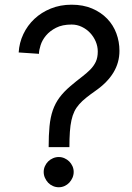

<svg xmlns="http://www.w3.org/2000/svg" viewBox="-20 -787 560 813"><path d="M165 -59.1Q165 -71.8 170.2 -83.3Q175.3 -94.7 183.8 -103.3Q192.4 -111.8 204.1 -116.9Q215.8 -122.1 229 -122.1Q241.7 -122.1 253.2 -116.9Q264.6 -111.8 273.2 -103.3Q281.7 -94.7 286.9 -83.3Q292 -71.8 292 -59.1Q292 -45.9 286.9 -34.2Q281.7 -22.5 273.2 -13.4Q264.6 -4.4 253.2 0.7Q241.7 5.9 229 5.9Q215.8 5.9 204.1 0.7Q192.4 -4.4 183.8 -13.4Q175.3 -22.5 170.2 -34.2Q165 -45.9 165 -59.1ZM186 -164.1Q186 -214.8 189.7 -252.7Q193.4 -290.5 203.6 -320.1Q213.9 -349.6 231.9 -374Q250 -398.4 278.8 -422.9Q304.7 -444.8 325.9 -460.9Q347.2 -477.1 362.3 -492.4Q377.4 -507.8 385.7 -525.6Q394 -543.5 394 -568.8Q394 -590.8 385.3 -611.3Q376.5 -631.8 361.6 -647.7Q346.7 -663.6 326.4 -673.3Q306.2 -683.1 283.2 -683.1Q243.7 -683.1 217.3 -669.4Q190.9 -655.8 174.8 -636.5Q158.7 -617.2 151.9 -595.7Q145 -574.2 145 -559.1L59.1 -564.9Q61.5 -606 78.9 -642.6Q96.2 -679.2 125.5 -706.8Q154.8 -734.4 194.8 -750.7Q234.9 -767.1 283.2 -767.1Q332 -767.1 369.9 -751Q407.7 -734.9 433.6 -708Q459.5 -681.2 472.7 -645.8Q485.8 -610.4 485.8 -571.8Q485.8 -522 460.4 -480Q435.1 -438 384.8 -402.8Q361.8 -386.7 344.7 -373Q327.6 -359.4 315.2 -345.2Q302.7 -331.1 294.9 -314.9Q287.1 -298.8 282.5 -277.6Q277.8 -256.3 275.9 -228.8Q273.9 -201.2 273.9 -164.1Z"/></svg>

Font: Twentytwelve Slab
Style: TwentytwelveSlab
Weight: 400
Designer: Domenico Catapano
Version: Version 1.00 2012